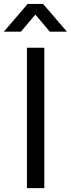

<svg xmlns="http://www.w3.org/2000/svg" viewBox="-58 -965 363 985"><path d="M49.3 -802.7H-38.1L84 -944.8H163.1L285.2 -802.7H197.3L123.5 -890.1ZM169.4 0H80.1V-720.2H169.4Z"/></svg>

Font: Vela Sans Med
Style: Regular
Weight: 500
Designer: Principal design: Mikhail Sharanda - project Manrope.
Design modification: Ravid Balaliev
Foundry: Mikhail Sharanda
Version: Version 1.001